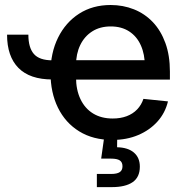

<svg xmlns="http://www.w3.org/2000/svg" viewBox="-20 -559 750 783"><path d="M193.8 -234.9Q101.6 -234.9 55.2 -282Q8.8 -329.1 8.8 -417.5H95.7Q95.7 -364.7 118.2 -338.9Q140.6 -313 193.8 -313ZM438 11.7Q359.9 11.7 303.2 -23.2Q246.6 -58.1 216.3 -119.9Q186 -181.6 186 -262.2Q186 -343.3 216.8 -405.5Q247.6 -467.8 302.7 -503.2Q357.9 -538.6 431.2 -538.6Q481.9 -538.6 526.1 -521Q570.3 -503.4 603.3 -468.8Q636.2 -434.1 654.5 -383.5Q672.9 -333 672.9 -267.1V-234.4H238.3V-313.5H618.7L570.8 -288.6Q570.8 -337.4 554.4 -374Q538.1 -410.6 506.8 -430.9Q475.6 -451.2 431.6 -451.2Q387.7 -451.2 356 -430.9Q324.2 -410.6 307.1 -375Q290 -339.4 290 -293.5V-244.6Q290 -192.9 308.1 -154.8Q326.2 -116.7 359.6 -96.2Q393.1 -75.7 439.5 -75.7Q471.7 -75.7 496.8 -85.2Q522 -94.7 539.3 -112.8Q556.6 -130.9 564.9 -155.8L665 -145.5Q653.8 -98.6 622.3 -63.5Q590.8 -28.3 543.7 -8.3Q496.6 11.7 438 11.7ZM375 204.1V150.4H433.1Q457.5 150.4 468.5 142.8Q479.5 135.3 479.5 119.1Q479.5 102.5 468.5 95.2Q457.5 87.9 433.1 87.9H392.6L408.2 -22.9H458V0L457.5 41.5Q502 42.5 526.1 63.2Q550.3 84 550.3 120.6Q550.3 163.6 521 183.8Q491.7 204.1 436 204.1Z"/></svg>

Font: Inter 24pt Medium
Style: Regular
Weight: 500
Designer: Rasmus Andersson
Foundry: rsms
Version: Version 4.001;git-66647c0bb